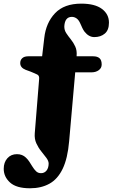

<svg xmlns="http://www.w3.org/2000/svg" viewBox="-65 -766 604 1030"><path d="M346 -466V-464H435Q457 -464 468.8 -453.8Q480.5 -443.5 480.5 -420Q480.5 -401 464.8 -389.5Q449 -378 426.5 -378H338.5L306 -9Q298 84 271.2 139.5Q244.5 195 200.2 219.5Q156 244 96 244Q23 244 -11 213.2Q-45 182.5 -45 139.5Q-45 105 -25.5 83Q-6 61 26 61Q55 61 74 79.5Q84.5 89.5 92.2 101.2Q100 113 107.5 125.5Q118.5 143.5 129 153.2Q139.5 163 155 163Q173 163 184.2 149.5Q195.5 136 196 112Q196 97.5 184 81.2Q172 65 156.5 46Q141 27 130 3Q119 -21 121.5 -51L145 -342.5Q146.5 -360 135.5 -365.8Q124.5 -371.5 98.5 -382L72.5 -391.5Q43.5 -403 43.5 -427.5Q43.5 -444 54.5 -454Q65.5 -464 86.5 -464H161L172.5 -562.5Q181.5 -643.5 230.2 -695Q279 -746.5 371 -746.5Q444 -746.5 481.8 -718.2Q519.5 -690 519.5 -644.5Q519.5 -604.5 497.2 -585.8Q475 -567 441 -567Q411.5 -567 388.5 -596Q381.5 -605.5 376.5 -616.2Q371.5 -627 366 -639.5Q357.5 -659 345.8 -667.2Q334 -675.5 320.5 -675.5Q283 -675.5 280 -625Q279.5 -605 290.2 -588.5Q301 -572 315 -554.8Q329 -537.5 338.8 -516.2Q348.5 -495 346 -466Z"/></svg>

Font: Fraunces 9pt S100
Style: Bold
Weight: 700
Version: Version 1.000; ttfautohint (v1.8.3)